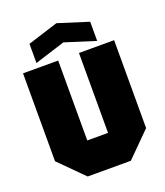

<svg xmlns="http://www.w3.org/2000/svg" viewBox="-162 -1019 973 1129"><g transform="rotate(-20 325.0 -455.0)"><path d="M40 -150V-700H260V-200H390V-700H610V-150L460 0H190ZM135 -730V-850L325 -910L515 -850V-730L325 -790Z"/></g></svg>

Font: Tektur Black
Style: Regular
Weight: 900
Designer: Adam Jagosz
Foundry: Adam Jagosz
Version: Version 1.005;gftools[0.9.30]